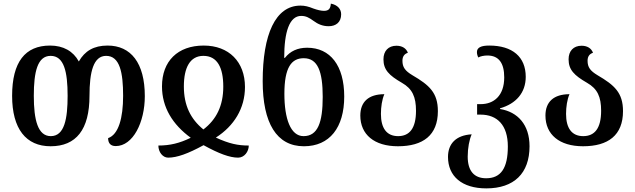

<svg xmlns="http://www.w3.org/2000/svg" viewBox="-20 -799 3511 1062"><path d="M260 10C401 10 475 -82 475 -269C475 -402 497 -490 567 -490C643 -490 661 -397 661 -269C661 -147 636 -55 578 -35C578 -9 590 9 620 9C716 9 781 -123 781 -267C781 -451 704 -547 575 -547C499 -547 449 -517 416 -459C385 -516 330 -547 257 -547C119 -547 47 -456 47 -269C47 -86 124 10 260 10ZM261 -46C189 -46 167 -136 167 -269C167 -401 187 -490 260 -490C334 -490 354 -403 354 -269C354 -143 337 -46 261 -46Z M910 73C959 73 1020 51 1106 4C1191 51 1251 73 1297 73C1332 73 1356 39 1356 6C1296 6 1248 -4 1174 -38C1274 -102 1335 -199 1335 -318C1335 -457 1246 -547 1107 -547C963 -547 876 -461 876 -321C876 -205 935 -110 1035 -37C974 -7 920 6 856 6C856 42 880 73 910 73ZM1105 -83C1034 -141 997 -216 997 -321C997 -425 1031 -490 1105 -490C1182 -490 1215 -425 1215 -320C1215 -214 1177 -138 1105 -83Z M1661 10C1803 10 1884 -93 1884 -265C1884 -436 1807 -535 1679 -535C1626 -535 1585 -516 1556 -479H1552C1552 -623 1581 -711 1646 -711C1673 -711 1690 -701 1715 -683C1738 -666 1764 -654 1798 -654C1838 -654 1867 -676 1867 -720C1867 -749 1847 -772 1810 -779C1808 -752 1799 -739 1772 -739C1756 -739 1735 -744 1713 -752C1686 -763 1666 -768 1642 -768C1503 -768 1433 -608 1433 -350C1433 -118 1510 10 1661 10ZM1659 -46C1587 -46 1553 -143 1553 -280C1553 -426 1592 -477 1660 -477C1738 -477 1765 -403 1765 -263C1765 -122 1738 -46 1659 -46Z M2181 10C2320 10 2402 -51 2402 -184C2402 -286 2355 -328 2261 -383C2221 -407 2206 -427 2206 -463C2206 -487 2217 -501 2236 -507C2227 -532 2204 -546 2173 -546C2128 -546 2101 -517 2101 -471C2101 -413 2132 -382 2203 -341C2261 -308 2281 -263 2281 -186C2281 -89 2245 -46 2182 -46C2118 -46 2087 -91 2087 -169C2087 -207 2093 -249 2106 -278C2018 -278 1973 -235 1973 -160C1973 -55 2050 10 2181 10Z M2670 243C2823 243 2909 160 2909 10C2909 -109 2844 -180 2746 -196V-200C2834 -225 2888 -286 2888 -374C2888 -484 2815 -547 2686 -547C2641 -547 2618 -536 2618 -511C2618 -501 2621 -489 2626 -481C2636 -488 2658 -492 2676 -492C2739 -492 2769 -450 2769 -371C2769 -269 2711 -223 2639 -223H2619V-165H2638C2730 -165 2789 -107 2789 11C2789 132 2750 187 2669 187C2602 187 2567 146 2567 67C2567 20 2576 -27 2589 -56C2502 -51 2458 -4 2458 69C2458 176 2535 243 2670 243Z M3205 10C3344 10 3426 -51 3426 -184C3426 -286 3379 -328 3285 -383C3245 -407 3230 -427 3230 -463C3230 -487 3241 -501 3260 -507C3251 -532 3228 -546 3197 -546C3152 -546 3125 -517 3125 -471C3125 -413 3156 -382 3227 -341C3285 -308 3305 -263 3305 -186C3305 -89 3269 -46 3206 -46C3142 -46 3111 -91 3111 -169C3111 -207 3117 -249 3130 -278C3042 -278 2997 -235 2997 -160C2997 -55 3074 10 3205 10Z"/></svg>

Font: Noto Serif Georgian SemiCondensed Semi
Style: Regular
Weight: 600
Width: 4
Designer: Monotype Design Team
Foundry: Monotype Imaging Inc.
Version: Version 1.901